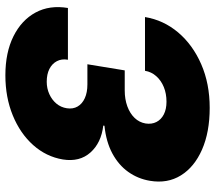

<svg xmlns="http://www.w3.org/2000/svg" viewBox="-62 -716 788 703"><g transform="rotate(-90 331.5 -364.0)"><path d="M288.6 10.3Q199.7 10.3 135.7 -17.8Q71.8 -45.9 41.3 -95.2Q10.7 -144.5 21.5 -208.5Q28.8 -252.4 54 -287.8Q79.1 -323.2 121.8 -346.2Q164.6 -369.1 223.1 -375L223.6 -379.4Q160.6 -386.7 125.2 -426.3Q89.8 -465.8 99.6 -527.3Q109.9 -588.4 152.3 -636Q194.8 -683.6 261 -710.7Q327.1 -737.8 407.7 -737.8Q491.2 -737.8 550.5 -708.3Q609.9 -678.7 637.7 -627.2Q665.5 -575.7 654.3 -508.8H464.8Q468.8 -531.7 459.5 -549.3Q450.2 -566.9 430.9 -576.7Q411.6 -586.4 384.3 -586.4Q359.9 -586.4 338.9 -576.9Q317.9 -567.4 304.2 -551Q290.5 -534.7 287.1 -512.7Q283.7 -490.2 293.5 -473.4Q303.2 -456.5 324 -447Q344.7 -437.5 374.5 -437.5H448.2L425.8 -300.8H352.1Q320.3 -300.8 294.2 -291.3Q268.1 -281.7 251.7 -264.6Q235.4 -247.6 231.4 -224.6Q228 -202.1 236.8 -184.8Q245.6 -167.5 264.6 -157.7Q283.7 -147.9 311 -147.9Q340.8 -147.9 364.7 -157.7Q388.7 -167.5 404.5 -185.3Q420.4 -203.1 424.3 -226.6H621.1Q609.9 -158.7 564.7 -105.2Q519.5 -51.8 448.5 -20.8Q377.4 10.3 288.6 10.3Z"/></g></svg>

Font: Inter 17pt Black
Style: Italic
Weight: 900
Italic angle: -9.3988°
Version: Version 4.001;git-66647c0bb